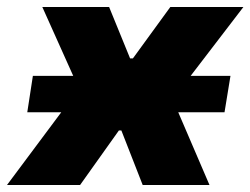

<svg xmlns="http://www.w3.org/2000/svg" viewBox="-54 -529 716 549"><path d="M-34 0 198 -311 207 -197 67 -509H258L318 -362H326L433 -509H642L403 -197L411 -312L545 0H354L293 -156H286L175 0ZM24 -208 40 -312H605L588 -208Z"/></svg>

Font: Nunito Sans 6pt Black
Style: Italic
Weight: 900
Italic angle: -9°
Version: Version 3.101;gftools[0.9.27]